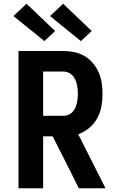

<svg xmlns="http://www.w3.org/2000/svg" viewBox="-20 -1008 640 1028"><path d="M79 0V-735H319Q348 -735 377 -729Q406 -723 431.5 -708.5Q457 -694 476.5 -671Q496 -648 508 -621Q520 -594 524.5 -565Q529 -536 529 -506Q529 -472 523 -438.5Q517 -405 500.5 -375Q484 -345 457.5 -323Q431 -301 399 -289L545 0H402L331 -142L262 -278H211V0ZM211 -388H319Q332 -388 344.5 -392.5Q357 -397 366.5 -406.5Q376 -416 382 -428.5Q388 -441 391 -453.5Q394 -466 395.5 -479.5Q397 -493 397 -506Q397 -520 395.5 -533Q394 -546 391 -559Q388 -572 382 -584Q376 -596 366.5 -605.5Q357 -615 344.5 -620Q332 -625 319 -625H211ZM413 -788 248 -922 318 -988 471 -842ZM218 -788 52 -922 122 -988 275 -842Z"/></svg>

Font: Iosevka Aile Extrabold
Style: Regular
Weight: 800
Designer: Belleve Invis
Foundry: Belleve Invis
Version: Version 27.3.5; ttfautohint (v1.8.4)